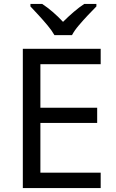

<svg xmlns="http://www.w3.org/2000/svg" viewBox="-20 -964 596 984"><path d="M496 0H97V-714H496V-635H187V-412H478V-334H187V-79H496ZM259 -784Q246 -807 224 -833.5Q202 -860 178 -886Q154 -912 136 -931V-944H196Q222 -927 250 -903Q278 -879 303 -852Q330 -879 358 -903Q386 -927 412 -944H474V-931Q455 -912 430.5 -886Q406 -860 383.5 -833.5Q361 -807 349 -784Z"/></svg>

Font: Noto Sans Oriya
Style: Regular
Weight: 400
Designer: Amélie Bonet and Sol Matas
Foundry: Google LLC
Version: Version 2.006